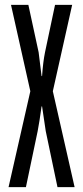

<svg xmlns="http://www.w3.org/2000/svg" viewBox="-20 -765 340 785"><path d="M15 0 104 -392 25 -745H96L138 -551L150 -454H152Q156 -512 164 -551L205 -745H275L196 -392L285 0H215L167 -229L152 -330H150Q141 -265 134 -229L86 0Z"/></svg>

Font: Exetegue
Style: Regular
Weight: 400
Designer: Fábio Duarte Martins
Foundry: Fábio Duarte Martins
Version: Version 0.001